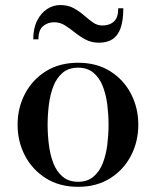

<svg xmlns="http://www.w3.org/2000/svg" viewBox="-20 -712 602 742"><path d="M282 10Q210 10 157.5 -23Q105 -56 76.5 -110.5Q48 -165 48 -230Q48 -295 76.5 -349.5Q105 -404 157.5 -436.8Q210 -469.5 282 -469.5Q353.5 -469.5 405.8 -436.8Q458 -404 486.2 -349.5Q514.5 -295 514.5 -230Q514.5 -165 486.2 -110.5Q458 -56 405.8 -23Q353.5 10 282 10ZM282 -9.5Q318 -9.5 341.5 -29.5Q365 -49.5 377.5 -82Q390 -114.5 394.8 -153.5Q399.5 -192.5 399.5 -230Q399.5 -268 394.8 -306.8Q390 -345.5 377.5 -378Q365 -410.5 341.5 -430.5Q318 -450.5 282 -450.5Q245 -450.5 221.8 -430.5Q198.5 -410.5 186 -378Q173.5 -345.5 168.8 -306.8Q164 -268 164 -230Q164 -192.5 168.8 -153.5Q173.5 -114.5 186 -82Q198.5 -49.5 221.8 -29.5Q245 -9.5 282 -9.5ZM362.5 -547Q333.5 -547 311 -559Q288.5 -571 269.2 -586.5Q250 -602 231 -614Q212 -626 189.5 -626Q164.5 -626 146.5 -611Q128.5 -596 128.5 -560H108.5Q108.5 -602.5 123.5 -632.2Q138.5 -662 162.2 -677.2Q186 -692.5 212.5 -692.5Q243 -692.5 264.8 -680.5Q286.5 -668.5 304.2 -653Q322 -637.5 338.8 -625.5Q355.5 -613.5 375.5 -613.5Q403.5 -613.5 420.2 -628.8Q437 -644 437 -680H456.5Q456.5 -632.5 446 -603.2Q435.5 -574 414.8 -560.5Q394 -547 362.5 -547Z"/></svg>

Font: Bodoni Moda 11pt Medium
Style: Regular
Weight: 500
Designer: Owen Earl
Foundry: indestructible type
Version: Version 2.004